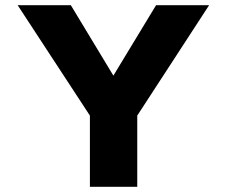

<svg xmlns="http://www.w3.org/2000/svg" viewBox="-20 -720 890 740"><path d="M326.5 0V-274.5L48 -700H253L417 -428.5L581.5 -700H786L509 -274.5V0Z"/></svg>

Font: League Mono Wide ExtraBold
Style: Regular
Weight: 800
Width: 8
Designer: Tyler Finck
Foundry: The League of Moveable Type / Tyler Finck
Version: Version 2.210